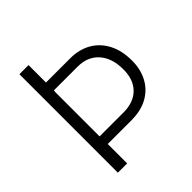

<svg xmlns="http://www.w3.org/2000/svg" viewBox="-190 -833 965 965"><g transform="rotate(-45 292.5 -350.0)"><path d="M98 0V-576H334Q398 -576 445.5 -549Q493 -522 520 -471Q547 -420 547 -348Q547 -287 522 -239.5Q497 -192 449 -165Q401 -138 332 -138H164V0ZM162 -194H331Q404 -194 444.5 -234.5Q485 -275 485 -348Q485 -428 444 -474Q403 -520 332 -520H162ZM98 -700H163V-512H98Z"/></g></svg>

Font: Inclusive Sans Light
Style: Regular
Weight: 300
Designer: Olivia King
Foundry: Olivia King
Version: Version 2.004